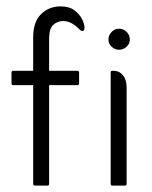

<svg xmlns="http://www.w3.org/2000/svg" viewBox="-20 -582 478 602"><path d="M84 -315H21Q16 -315 16 -321V-354Q16 -360 21 -360H84V-464Q84 -514 109 -538Q134 -562 170 -562Q197 -562 213.5 -549.5Q230 -537 237.5 -521.5Q245 -506 245 -495Q245 -485 238 -485Q234 -485 230 -489Q221 -499 207.5 -507.5Q194 -516 177 -516Q160 -516 147 -504Q134 -492 134 -461V-360H223Q228 -360 228 -354V-321Q228 -315 223 -315H134V-6Q134 0 129 0H89Q84 0 84 -6ZM320 -458Q320 -472 330 -482Q340 -492 353 -492Q367 -492 377 -482Q387 -472 387 -458Q387 -445 377 -435.5Q367 -426 353 -426Q340 -426 330 -435.5Q320 -445 320 -458ZM332 0Q327 0 327 -6V-354Q327 -360 332 -360H336Q354 -360 365.5 -346Q377 -332 377 -308V-6Q377 0 372 0Z"/></svg>

Font: Zain Light
Style: Regular
Weight: 300
Designer: Zain,Boutros
Foundry: Mobile Telecommunications Company (Zain), 2024
Version: Version 1.51; ttfautohint (v1.8.4)